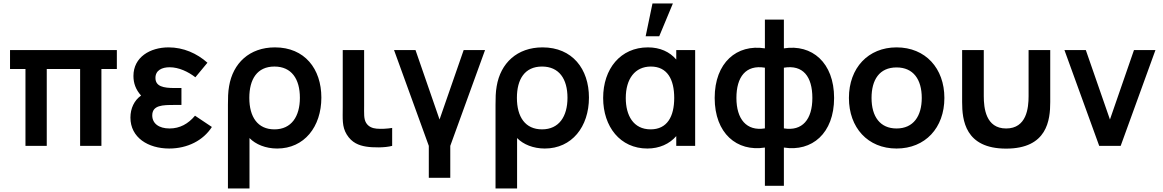

<svg xmlns="http://www.w3.org/2000/svg" viewBox="-20 -822 6552 1082"><path d="M243.5 0V-433H431.5V0H551.5V-433H638.5V-540H36.5V-433H123.5V0Z M1079 -170C1040.5 -124 993.5 -98 935.5 -98C875 -98 838 -126.5 838 -171.5C838 -230 897.5 -230.5 962.5 -230.5H1002.5V-326H963C902 -326 856 -334.5 856 -383C856 -426 893 -443 936 -443C988 -443 1041 -417.5 1081 -386.5L1149 -468.5C1089.5 -521.5 1013.5 -555 930 -555C826 -555 732 -500 732 -394C732 -353 745 -317 775 -283.5C736.5 -256.5 715 -211 715 -159.5C715 -46.5 815 15 933.5 15C1036.5 15 1125.5 -30.5 1174 -106.5Z M1386 240V-44C1421 -8 1477.5 15 1542 15C1694.5 15 1791 -107.5 1791 -272C1791 -434 1697 -555 1529.5 -555C1385.5 -555 1292.5 -465.5 1271 -336C1265 -303 1264.5 -268 1264.5 -232V240ZM1526.5 -93C1432 -93 1385 -163 1385 -270.5C1385 -375.5 1429 -447 1526.5 -447C1622.5 -447 1670 -377.5 1670 -271C1670 -166 1622.5 -93 1526.5 -93Z M2042.5 4C2081 10.5 2150 11 2190 0V-101C2161.5 -96.5 2128.5 -94.5 2102 -97C2079 -99 2056 -108 2043 -130C2029.5 -152.5 2032 -183 2032 -227.5V-540H1911.5V-220.5C1911.5 -152 1906.5 -109 1934 -64C1963 -17 2003 -2.5 2042.5 4Z M2517.5 180V0L2713.5 -540H2593L2457 -148.5L2321.5 -540H2200.5L2396.5 0V180Z M2894 240V-44C2929 -8 2985.5 15 3050 15C3202.5 15 3299 -107.5 3299 -272C3299 -434 3205 -555 3037.5 -555C2893.5 -555 2800.5 -465.5 2779 -336C2773 -303 2772.5 -268 2772.5 -232V240ZM3034.5 -93C2940 -93 2893 -163 2893 -270.5C2893 -375.5 2937 -447 3034.5 -447C3130.5 -447 3178 -377.5 3178 -271C3178 -166 3130.5 -93 3034.5 -93Z M3657 -802.5 3618.5 -617.5H3695L3772 -802.5ZM3791 -486.5C3754 -530 3699.5 -555 3631.5 -555C3476.5 -555 3379 -434 3379 -270C3379 -108 3475 15 3628 15C3696 15 3753 -11 3791 -55V0H3897.5V-540H3791ZM3646.5 -93C3549 -93 3506.5 -172 3506.5 -269.5C3506.5 -378 3558.5 -447 3648 -447C3740 -447 3779.5 -375.5 3779.5 -270C3779.5 -165.5 3740 -93 3646.5 -93Z M4397.5 225V9.5C4555.5 34.5 4680.5 -70.5 4680.5 -270C4680.5 -469.5 4555.5 -574.5 4397.5 -549.5V-711.5H4290.5V-549.5C4132.5 -574.5 4007.5 -469.5 4007.5 -270C4007.5 -70.5 4132.5 34.5 4290.5 9.5V225ZM4290.5 -98.5C4186.5 -81.5 4130 -151.5 4130 -270C4130 -388 4182.5 -458.5 4290.5 -440.5ZM4397.5 -440.5C4505.5 -458.5 4558 -390.5 4558 -270C4558 -149 4501.5 -81.5 4397.5 -98.5Z M5032.5 15C5194 15 5302 -101.5 5302 -270C5302 -437 5195.5 -555 5032.5 -555C4873 -555 4764 -439.5 4764 -270C4764 -103 4870 15 5032.5 15ZM5032.5 -98C4939.5 -98 4891.5 -165 4891.5 -270C4891.5 -372 4935.5 -442 5032.5 -442C5127 -442 5174.5 -374.5 5174.5 -270C5174.5 -168.5 5128 -98 5032.5 -98Z M5402 -247C5402 -146 5418 15.5 5650 15.5C5882 15.5 5898.5 -146 5898.5 -247V-540H5776.5V-280C5776.5 -213.5 5765.5 -98 5650 -98C5535 -98 5524 -213.5 5524 -280V-540H5402Z M6295.5 0 6491.5 -540H6370.5L6235 -148.5L6099 -540H5978.5L6174.5 0Z"/></svg>

Font: Hauora
Style: Bold
Weight: 700
Designer: Wayne Shih
Foundry: WCYS
Version: Version 1.001;hotconv 1.0.109;makeotfexe 2.5.65596